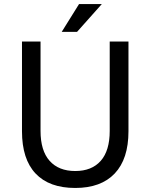

<svg xmlns="http://www.w3.org/2000/svg" viewBox="-20 -918 745 952"><path d="M353 14Q224 14 156.5 -57.5Q89 -129 89 -267V-712H181V-269Q181 -171 226 -120.5Q271 -70 353 -70Q435 -70 479.5 -120.5Q524 -171 524 -269V-712H617V-267Q617 -130 549 -58Q481 14 353 14ZM286 -760 372 -898H485L362 -760Z"/></svg>

Font: CST
Style: Regular
Weight: 400
Version: Version 1.00